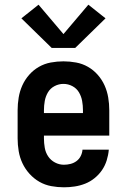

<svg xmlns="http://www.w3.org/2000/svg" viewBox="-20 -789 540 817"><path d="M252 8Q225 8 198 3Q171 -2 147.5 -15.5Q124 -29 105.5 -49.5Q87 -70 75.5 -94.5Q64 -119 59.5 -146Q55 -173 55 -200V-320Q55 -347 59.5 -374Q64 -401 75 -425.5Q86 -450 104 -470.5Q122 -491 145.5 -504.5Q169 -518 196 -523Q223 -528 250 -528Q277 -528 304 -523Q331 -518 354.5 -504.5Q378 -491 396 -470.5Q414 -450 425 -425.5Q436 -401 440.5 -374Q445 -347 445 -320V-212H167V-200Q167 -180 170.5 -160Q174 -140 185 -123.5Q196 -107 214 -97.5Q232 -88 252 -88Q266 -88 280 -91.5Q294 -95 305.5 -103.5Q317 -112 323.5 -125Q330 -138 331 -152H443Q441 -129 434 -106.5Q427 -84 414 -65Q401 -46 382.5 -31Q364 -16 342.5 -7.5Q321 1 298 4.5Q275 8 252 8ZM167 -308H333V-320Q333 -340 329.5 -359.5Q326 -379 316 -396Q306 -413 288 -422.5Q270 -432 250 -432Q230 -432 212 -422.5Q194 -413 184 -396Q174 -379 170.5 -359.5Q167 -340 167 -320ZM200 -585 71 -711 144 -769 250 -644 356 -769 429 -711 300 -585Z"/></svg>

Font: Iosevka Gothic
Style: Bold
Weight: 700
Monospace: yes
Designer: Belleve Invis
Foundry: Belleve Invis
Version: Version 15.5.1; ttfautohint (v1.8.4)